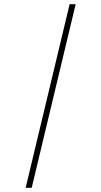

<svg xmlns="http://www.w3.org/2000/svg" viewBox="-20 -780 486 921"><path d="M103 121H132L343 -760H314Z"/></svg>

Font: Noto Serif Devanagari Condensed Thin
Style: Regular
Weight: 100
Width: 3
Designer: Universal Thirst, Indian Type Foundry and the Monotype Design Team
Foundry: Monotype Imaging Inc.
Version: Version 2.004